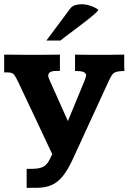

<svg xmlns="http://www.w3.org/2000/svg" viewBox="-28 -708 623 930"><path d="M148.9 201.7Q139.6 201.7 125.2 201.7Q110.8 201.7 101.1 202.1V109.9Q111.3 109.9 119.9 109.9Q128.4 109.9 135.7 109.4Q167 108.4 184.1 98.4Q201.2 88.4 214.8 60.1L225.1 38.6Q225.1 38.6 213.4 13.9Q201.7 -10.7 183.3 -49.8Q165 -88.9 144.3 -133.1Q123.5 -177.2 104.5 -217Q85.4 -256.8 73.2 -283.2Q61 -309.6 59.6 -312Q47.4 -337.4 39.3 -347.4Q31.2 -357.4 6.3 -357.4H-7.8Q-7.8 -359.4 -7.8 -371.8Q-7.8 -384.3 -7.8 -400.4Q-7.8 -416.5 -7.8 -429Q-7.8 -441.4 -7.8 -443.4Q28.3 -443.4 59.6 -442.9Q90.8 -442.4 114.7 -442.4Q146.5 -442.4 182.1 -442.6Q217.8 -442.9 262.2 -443.4V-364.3H243.2Q224.1 -364.3 214.8 -358.4Q205.6 -352.5 205.6 -341.3Q205.6 -334 215.1 -313Q224.6 -292 231 -277.8L300.8 -121.6L379.4 -312Q387.7 -331.1 389.6 -344.2Q386.7 -355.5 375 -359.9Q363.3 -364.3 335.4 -364.3V-443.4Q368.2 -442.9 393.1 -442.6Q418 -442.4 443.4 -442.4Q478 -442.4 508.1 -442.6Q538.1 -442.9 573.7 -443.4Q573.7 -441.4 573.7 -429.7Q573.7 -418 573.7 -403.3Q573.7 -388.7 574 -377.2Q574.2 -365.7 574.7 -364.3Q547.4 -363.8 534.2 -359.4Q521 -355 513.7 -343.8Q506.3 -332.5 496.1 -310.1L323.2 65.9Q299.3 117.2 274.9 146.7Q250.5 176.3 220.5 189Q190.4 201.7 148.9 201.7ZM196.8 -511.7 312 -666.5Q320.3 -677.7 335.2 -682.6Q350.1 -687.5 366.7 -687.5Q386.2 -687.5 404.8 -681.6Q423.3 -675.8 435.5 -669.2Q447.8 -662.6 447.8 -660.2Q447.3 -655.3 430.4 -640.4Q413.6 -625.5 388.4 -606Q363.3 -586.4 337.2 -566.9Q311 -547.4 290.8 -532.2Q270.5 -517.1 264.6 -511.7Z"/></svg>

Font: Kameron
Style: Bold
Weight: 700
Designer: Vernon Adams
Foundry: Vernon Adams
Version: Version 1.100